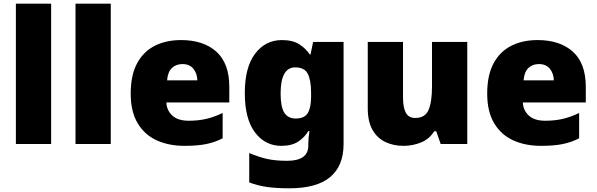

<svg xmlns="http://www.w3.org/2000/svg" viewBox="-20 -780 3235 1040"><path d="M257 0H66V-760H257Z M580 0H389V-760H580Z M961 -563Q1082 -563 1152 -500Q1222 -437 1222 -310V-225H881Q883 -182 913.5 -154Q944 -126 1002 -126Q1054 -126 1097 -136Q1140 -146 1186 -168V-31Q1146 -10 1098.5 0Q1051 10 979 10Q895 10 829.5 -19.5Q764 -49 726 -112Q688 -175 688 -273Q688 -373 722.5 -437Q757 -501 818.5 -532Q880 -563 961 -563ZM968 -433Q934 -433 911.5 -412Q889 -391 885 -345H1049Q1048 -382 1027.5 -407.5Q1007 -433 968 -433Z M1507 -563Q1565 -563 1600.5 -540.5Q1636 -518 1658 -485H1662L1676 -553H1841V1Q1841 118 1768.5 179Q1696 240 1546 240Q1479 240 1428 233Q1377 226 1330 208V49Q1380 70 1425 80.5Q1470 91 1535 91Q1650 91 1650 9V-1Q1650 -30 1656 -70H1650Q1631 -37 1596 -13.5Q1561 10 1504 10Q1416 10 1361 -63Q1306 -136 1306 -276Q1306 -416 1362 -489.5Q1418 -563 1507 -563ZM1579 -415Q1500 -415 1500 -273Q1500 -201 1520 -169.5Q1540 -138 1582 -138Q1629 -138 1647 -167.5Q1665 -197 1665 -256V-279Q1665 -344 1647.5 -379.5Q1630 -415 1579 -415Z M2511 -553V0H2367L2343 -69H2332Q2306 -27 2261 -8.5Q2216 10 2165 10Q2111 10 2067 -11Q2023 -32 1997.5 -77Q1972 -122 1972 -193V-553H2163V-251Q2163 -197 2178.5 -169Q2194 -141 2229 -141Q2283 -141 2301.5 -185Q2320 -229 2320 -311V-553Z M2892 -563Q3013 -563 3083 -500Q3153 -437 3153 -310V-225H2812Q2814 -182 2844.5 -154Q2875 -126 2933 -126Q2985 -126 3028 -136Q3071 -146 3117 -168V-31Q3077 -10 3029.5 0Q2982 10 2910 10Q2826 10 2760.5 -19.5Q2695 -49 2657 -112Q2619 -175 2619 -273Q2619 -373 2653.5 -437Q2688 -501 2749.5 -532Q2811 -563 2892 -563ZM2899 -433Q2865 -433 2842.5 -412Q2820 -391 2816 -345H2980Q2979 -382 2958.5 -407.5Q2938 -433 2899 -433Z"/></svg>

Font: Noto Sans Syriac Western Black
Style: Regular
Weight: 900
Designer: Patrick Giasson and the Monotype Design Team
Foundry: Monotype Imaging Inc.
Version: Version 3.000; ttfautohint (v1.8.4.7-5d5b)